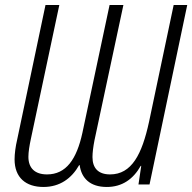

<svg xmlns="http://www.w3.org/2000/svg" viewBox="-20 -734 765 764"><path d="M153 10C218 10 265 -24 295 -77H297C304 -25 338 10 405 10C466 10 510 -21 540 -74H542L531 0H575L725 -714H671L573 -249C545 -120 504 -40 418 -40C371 -40 348 -65 348 -109C348 -127 351 -150 356 -176L471 -714H416L308 -206C285 -100 243 -40 167 -40C119 -40 93 -65 93 -110C93 -129 97 -154 103 -182L216 -714H161L48 -177C42 -152 38 -122 38 -100C38 -27 83 10 153 10Z"/></svg>

Font: Noto Sans Condensed Light
Style: Italic
Weight: 300
Width: 3
Italic angle: -12°
Designer: Monotype Design Team
Foundry: Monotype Imaging Inc.
Version: Version 2.013